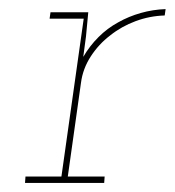

<svg xmlns="http://www.w3.org/2000/svg" viewBox="-20 -402 384 422"><path d="M36 -14 35 0H209L210 -14H129L158 -220Q162 -251 179.5 -278Q197 -305 222 -324Q247 -344 278 -355.5Q309 -367 342 -368L344 -382Q316 -381 289.5 -373.5Q263 -366 240 -353Q216 -340 196.5 -320.5Q177 -301 163 -277Q165 -290 166 -299.5Q167 -309 169 -322L174 -375H91L89 -361H164L115 -14Z"/></svg>

Font: Josefin Slab Thin Thin
Style: Italic
Weight: 250
Italic angle: -12°
Version: Version 2.000